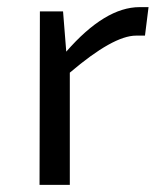

<svg xmlns="http://www.w3.org/2000/svg" viewBox="-20 -519 438 539"><path d="M387 -419H362Q298 -419 176 -315V0H91L92 -487H157L166 -374Q275 -499 372 -499H397Z"/></svg>

Font: Taylor Sans
Style: Regular
Weight: 400
Italic angle: -8°
Designer: Natanael Gama
Version: Version 1.001 September 8, 2015